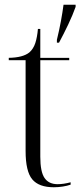

<svg xmlns="http://www.w3.org/2000/svg" viewBox="-20 -780 340 810"><path d="M220 -612Q230 -653 237 -691Q244 -729 248 -760H299V-751Q287 -717 267.5 -676Q248 -635 229 -600H220ZM207 10Q144 10 116 -23.5Q88 -57 88 -143V-526H17V-536Q77 -537 104 -559Q121 -574 129 -598.5Q137 -623 140 -658H150V-536H272V-526H150V-119Q150 -55 168 -29Q186 -3 223 -3Q248 -3 278 -11V-1Q264 4 245 7Q226 10 207 10Z"/></svg>

Font: Noto Serif Display SemiCondensed Light
Style: Regular
Weight: 300
Width: 4
Designer: Monotype Design Team
Foundry: Monotype Imaging Inc.
Version: Version 2.009